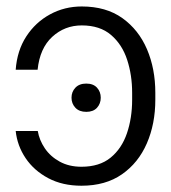

<svg xmlns="http://www.w3.org/2000/svg" viewBox="-20 -573 537 603"><path d="M29.3 -161.6H98.6Q103.5 -132.8 120.8 -107.2Q138.2 -81.5 167.5 -65.4Q196.8 -49.3 235.8 -49.3Q292.5 -49.3 327.4 -77.9Q362.3 -106.4 378.7 -154.5Q395 -202.6 395 -259.8V-281.7Q395 -336.9 379.4 -385Q363.8 -433.1 328.9 -463.1Q293.9 -493.2 236.8 -493.2Q183.1 -493.2 144 -457.3Q105 -421.4 98.1 -354H29.3Q33.7 -414.1 62.5 -458.5Q91.3 -502.9 137 -527.8Q182.6 -552.7 236.8 -552.7Q313 -552.7 364.3 -516.1Q415.5 -479.5 441.7 -418.2Q467.8 -356.9 467.8 -281.7V-259.8Q467.8 -184.1 441.2 -122.8Q414.6 -61.5 363 -25.6Q311.5 10.3 235.8 10.3Q176.3 10.3 131.6 -13.4Q86.9 -37.1 60.5 -76.2Q34.2 -115.2 29.3 -161.6ZM251 -221.7Q229 -221.7 216.8 -234.6Q204.6 -247.6 204.6 -266.1Q204.6 -284.7 216.8 -297.6Q229 -310.5 251 -310.5Q272.9 -310.5 284.7 -297.6Q296.4 -284.7 296.4 -266.1Q296.4 -247.6 284.7 -234.6Q272.9 -221.7 251 -221.7Z"/></svg>

Font: Inter Tight Light
Style: Regular
Weight: 300
Designer: Rasmus Andersson
Foundry: rsms
Version: Version 3.004